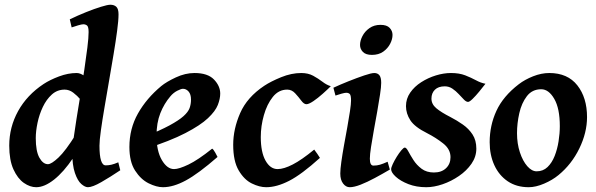

<svg xmlns="http://www.w3.org/2000/svg" viewBox="-20 -762 2491 802"><path d="M482.4 -50.8Q440.9 -22.9 403.6 -1.5Q366.2 20 347.2 20Q335 20 319.6 6.6Q304.2 -6.8 293 -39.3Q281.7 -71.8 281.7 -127.9Q281.7 -142.6 286.6 -178.7Q291.5 -214.8 299.3 -263.7Q307.1 -312.5 315.9 -366.2Q324.7 -419.9 332.3 -471.2Q339.8 -522.5 345 -563.7Q350.1 -605 350.1 -627.9Q350.1 -650.4 343.5 -655.5Q336.9 -660.6 328.1 -660.6Q321.8 -660.6 306.6 -656.2Q291.5 -651.9 279.3 -647.5L271.5 -681.2Q304.7 -697.3 339.4 -711.2Q374 -725.1 401.6 -733.6Q429.2 -742.2 440.9 -742.2Q457 -742.2 466.1 -733.4Q475.1 -724.6 475.1 -702.1Q475.1 -676.8 469.2 -632.8Q463.4 -588.9 454.3 -534.7Q445.3 -480.5 435.3 -422.9Q425.3 -365.2 416.3 -312Q407.2 -258.8 401.4 -217Q395.5 -175.3 395.5 -153.3Q395.5 -71.3 421.4 -71.3Q433.6 -71.3 445.3 -74Q457 -76.7 474.1 -84ZM422.9 -388.7 363.8 -303.7Q355 -303.7 343 -316.2Q331.1 -328.6 316.9 -345.5Q302.7 -362.3 285.9 -375Q269 -387.7 250 -387.7Q219.2 -387.7 196.5 -367.2Q173.8 -346.7 158.9 -315.2Q144 -283.7 136.7 -248.8Q129.4 -213.9 129.4 -185.1Q129.4 -130.4 144.5 -103.3Q159.7 -76.2 180.2 -76.2Q194.8 -76.2 224.4 -104Q253.9 -131.8 296.9 -200.7L285.6 -102.5Q246.1 -43.5 205.8 -11.7Q165.5 20 131.3 20Q105.5 20 79.6 2Q53.7 -16.1 36.1 -54.7Q18.6 -93.3 18.6 -153.8Q18.6 -231 55.7 -298.1Q92.8 -365.2 162.1 -411.1Q189 -428.7 226.8 -442.9Q264.6 -457 300.3 -457Q314 -457 329.6 -446.8Q345.2 -436.5 361.3 -422.9Q377.4 -409.2 393.1 -398.9Q408.7 -388.7 422.9 -388.7Z M899.9 -371.1Q899.9 -349.6 889.9 -323.7Q879.9 -297.9 848.6 -268.3Q817.4 -238.8 754.4 -206.1Q691.4 -173.3 585 -139.2L581.5 -189.9Q648.4 -216.8 687.7 -238Q727.1 -259.3 746.6 -276.9Q766.1 -294.4 772 -310.8Q777.8 -327.1 777.8 -345.7Q777.8 -368.2 767.8 -379.6Q757.8 -391.1 744.1 -391.1Q736.3 -391.1 720.2 -382.8Q704.1 -374.5 691.9 -359.9Q665.5 -329.1 649.7 -289.1Q633.8 -249 633.8 -195.3Q633.8 -131.3 656 -93.5Q678.2 -55.7 707 -55.7Q727.5 -55.7 767.3 -74.7Q807.1 -93.8 866.2 -141.1Q871.6 -138.2 879.4 -124Q887.2 -109.9 888.7 -106.4Q808.6 -36.6 756.3 -8.3Q704.1 20 660.6 20Q633.8 20 600.8 3.7Q567.9 -12.7 544.2 -49.6Q520.5 -86.4 520.5 -147.9Q520.5 -224.6 556.2 -287.8Q591.8 -351.1 653.3 -402.3Q675.3 -420.4 714.6 -438.7Q753.9 -457 792.5 -457Q847.7 -457 873.8 -429.9Q899.9 -402.8 899.9 -371.1Z M1361.8 -401.9Q1348.1 -388.2 1328.1 -370.4Q1308.1 -352.5 1289.1 -339.6Q1270 -326.7 1259.8 -326.7Q1249.5 -326.7 1238.3 -341.8Q1227.1 -356.9 1212.9 -372.3Q1198.7 -387.7 1179.7 -387.7Q1144 -387.7 1119.6 -357.2Q1095.2 -326.7 1082.3 -281Q1069.3 -235.4 1069.3 -189.5Q1069.3 -126.5 1089.1 -91.1Q1108.9 -55.7 1139.6 -55.7Q1165.5 -55.7 1202.9 -75Q1240.2 -94.2 1292.5 -137.2Q1296.4 -132.3 1305.4 -119.4Q1314.5 -106.4 1316.4 -102.5Q1239.7 -33.2 1187.7 -6.6Q1135.7 20 1091.8 20Q1064 20 1032 4.4Q1000 -11.2 977.1 -50Q954.1 -88.9 954.1 -157.2Q954.1 -223.1 983.2 -289.6Q1012.2 -356 1084 -403.8Q1111.3 -421.9 1154.3 -439.5Q1197.3 -457 1238.3 -457Q1267.1 -457 1288.1 -445.6Q1309.1 -434.1 1326.7 -420.7Q1344.2 -407.2 1361.8 -401.9Z M1619.6 -616.2Q1619.6 -598.1 1609.6 -578.9Q1599.6 -559.6 1580.6 -546.1Q1561.5 -532.7 1533.7 -532.7Q1507.8 -532.7 1495.8 -545.2Q1483.9 -557.6 1483.9 -574.2Q1483.9 -591.8 1493.9 -611.3Q1503.9 -630.9 1523.2 -644.5Q1542.5 -658.2 1569.3 -658.2Q1595.7 -658.2 1607.7 -645.5Q1619.6 -632.8 1619.6 -616.2ZM1608.4 -53.7Q1577.6 -35.6 1545.9 -18.6Q1514.2 -1.5 1486.6 9.3Q1459 20 1440.9 20Q1424.8 20 1413.1 4.6Q1401.4 -10.7 1401.4 -37.1Q1401.4 -54.7 1405.8 -86.2Q1410.2 -117.7 1417 -155.5Q1423.8 -193.4 1430.7 -230.7Q1437.5 -268.1 1441.9 -297.9Q1446.3 -327.6 1446.3 -341.8Q1446.3 -364.3 1440.9 -369.4Q1435.5 -374.5 1426.3 -374.5Q1420.4 -374.5 1406.2 -370.6Q1392.1 -366.7 1381.3 -362.8L1372.6 -395.5Q1399.9 -408.2 1435.3 -422.4Q1470.7 -436.5 1501 -446.8Q1531.2 -457 1543.5 -457Q1557.1 -457 1564.7 -447.8Q1572.3 -438.5 1572.3 -416Q1572.3 -398.9 1567.4 -366.9Q1562.5 -335 1555.7 -296.1Q1548.8 -257.3 1541.7 -218.5Q1534.7 -179.7 1529.8 -147.9Q1524.9 -116.2 1524.9 -99.1Q1524.9 -70.3 1539.6 -70.3Q1554.7 -70.3 1567.1 -74Q1579.6 -77.6 1599.1 -86.4Z M2007.8 -412.1Q1996.6 -397.5 1981.9 -379.6Q1967.3 -361.8 1954.3 -349.1Q1941.4 -336.4 1935.1 -336.4Q1927.2 -336.4 1917.7 -346.2Q1908.2 -356 1896.2 -368.9Q1884.3 -381.8 1869.9 -391.6Q1855.5 -401.4 1837.9 -401.4Q1811 -401.4 1796.6 -387.2Q1782.2 -373 1782.2 -350.1Q1782.2 -327.1 1802.2 -310.1Q1822.3 -293 1861.8 -272.9Q1888.2 -259.3 1913.1 -241.9Q1938 -224.6 1953.9 -200.2Q1969.7 -175.8 1969.7 -141.1Q1969.7 -107.4 1949.5 -78.1Q1929.2 -48.8 1897.2 -26.9Q1865.2 -4.9 1828.9 7.6Q1792.5 20 1760.7 20Q1719.2 20 1686 7.1Q1652.8 -5.9 1633.3 -23.7Q1613.8 -41.5 1613.8 -55.2Q1613.8 -62 1620.6 -76.7Q1627.4 -91.3 1637.2 -107.2Q1647 -123 1656.5 -134.3Q1666 -145.5 1670.9 -145.5Q1677.2 -145.5 1685.5 -129.9Q1693.8 -114.3 1707 -93.5Q1720.2 -72.8 1741 -57.1Q1761.7 -41.5 1792.5 -41.5Q1824.2 -41.5 1843 -59.3Q1861.8 -77.1 1861.8 -105.5Q1861.8 -138.7 1831.3 -162.8Q1800.8 -187 1764.2 -205.6Q1712.4 -231.4 1694.1 -259.5Q1675.8 -287.6 1675.8 -318.8Q1675.8 -349.6 1693.4 -375Q1710.9 -400.4 1739.5 -418.7Q1768.1 -437 1800.8 -447Q1833.5 -457 1863.8 -457Q1898.4 -457 1923.3 -447.3Q1948.2 -437.5 1968 -426.8Q1987.8 -416 2007.8 -412.1Z M2432.1 -272.9Q2432.1 -208 2399.9 -141.8Q2367.7 -75.7 2313 -30.8Q2287.6 -9.8 2252.7 5.1Q2217.8 20 2188.5 20Q2137.7 20 2101.1 -4.6Q2064.5 -29.3 2044.9 -72Q2025.4 -114.7 2025.4 -168Q2025.4 -237.8 2053.5 -298.8Q2081.5 -359.9 2147 -410.2Q2172.4 -429.7 2207 -443.4Q2241.7 -457 2274.4 -457Q2351.1 -457 2391.6 -405.5Q2432.1 -354 2432.1 -272.9ZM2318.4 -234.9Q2318.4 -309.1 2295.2 -349.1Q2272 -389.2 2240.7 -389.2Q2203.1 -389.2 2180.9 -360.4Q2158.7 -331.5 2149.2 -289.3Q2139.6 -247.1 2139.6 -205.6Q2139.6 -162.1 2151.6 -125.7Q2163.6 -89.4 2182.4 -67.9Q2201.2 -46.4 2221.7 -46.4Q2248.5 -46.4 2267.1 -64.2Q2285.6 -82 2296.9 -110.6Q2308.1 -139.2 2313.2 -171.9Q2318.4 -204.6 2318.4 -234.9Z"/></svg>

Font: Gentium Plus
Style: Bold Italic
Weight: 700
Italic angle: -8°
Designer: Victor Gaultney, Annie Olsen, Iska Routamaa, Becca Hirsbrunner
Foundry: SIL International
Version: Version 6.101